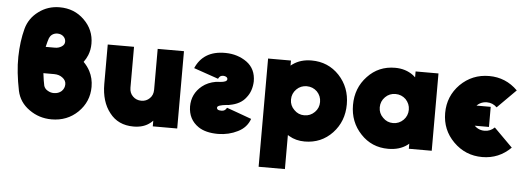

<svg xmlns="http://www.w3.org/2000/svg" viewBox="-55 -875 3384 1237"><g transform="rotate(5 1637.0 -256.0)"><path d="M285 -712Q209 -712 150 -668Q90 -624 71 -554Q49 -472 47 -372Q46 -321 52 -266.5Q58 -212 70 -153Q86 -79 150 -34Q214 12 295 12Q396 12 465 -55Q534 -123 534 -219Q534 -274 510 -320Q502 -335 492 -348.5Q482 -362 469 -375Q477 -386 483.5 -397.5Q490 -409 495 -421Q509 -456 509 -496Q509 -586 444 -649Q380 -712 285 -712ZM285 -542Q309 -542 324 -528Q339 -514 339 -494Q339 -475 321 -463Q302 -450 277 -450H217Q221 -467 225.5 -484Q230 -501 233 -508Q236 -515 240.5 -521Q245 -527 252 -532Q267 -542 285 -542ZM217 -280H287Q319 -280 341 -263Q364 -246 364 -221Q364 -195 345 -176Q325 -158 295 -158Q273 -158 254 -170Q245 -175 239 -182.5Q233 -190 230 -199Q227 -213 223.5 -233Q220 -253 217 -280Z M614 -500V-244Q614 -188 628 -141.5Q642 -95 670 -60Q725 12 825 12Q892 12 934 -23Q938 -26 941.5 -29.5Q945 -33 949 -37V0H1107V-500H937V-236Q937 -201 915 -180Q893 -158 861 -158Q828 -158 806 -180Q784 -201 784 -236V-500Z M1182 -397Q1242 -376 1274.5 -365Q1307 -354 1321 -349Q1335 -344 1338 -343Q1341 -342 1341 -342Q1346 -353 1354 -359Q1362 -364 1373 -364Q1386 -364 1394 -358Q1402 -352 1401 -343Q1399 -326 1356 -323Q1345 -323 1338.5 -322Q1332 -321 1329 -321Q1277 -312 1241 -283Q1177 -231 1177 -149Q1178 -65 1244 -20Q1291 12 1373 12Q1442 11 1499 -18Q1556 -46 1576 -103Q1516 -125 1482.5 -137Q1449 -149 1435 -154Q1421 -159 1418 -160Q1415 -161 1415 -161Q1405 -139 1381 -139Q1364 -139 1357 -144Q1350 -149 1351 -158Q1353 -173 1413 -179Q1419 -179 1423.5 -179.5Q1428 -180 1430 -181Q1465 -187 1491.5 -201.5Q1518 -216 1535 -239Q1553 -261 1562 -288Q1571 -315 1572 -345Q1572 -426 1513 -469Q1454 -511 1376 -512Q1301 -513 1252 -482Q1206 -453 1182 -397Z M1799 -500V-467Q1802 -470 1805.5 -472.5Q1809 -475 1812 -477Q1861 -512 1932 -512Q2039 -512 2111 -436Q2182 -360 2182 -250Q2182 -140 2111 -64Q2039 12 1932 12Q1875 12 1831 -14Q1828 -16 1825.5 -17.5Q1823 -19 1821 -20V200H1651V-500ZM1915 -156Q1954 -156 1982 -184Q2009 -211 2009 -250Q2009 -289 1982 -317Q1954 -344 1915 -344Q1876 -344 1849 -317Q1821 -289 1821 -250Q1821 -211 1849 -184Q1876 -156 1915 -156Z M2605 -500V-462Q2601 -465 2597.5 -468.5Q2594 -472 2590 -475Q2540 -512 2472 -512Q2365 -512 2294 -436Q2222 -360 2222 -250Q2222 -140 2294 -64Q2365 12 2472 12Q2545 12 2594 -24Q2597 -26 2599.5 -28.5Q2602 -31 2605 -33V0H2753V-500ZM2489 -344Q2528 -344 2556 -317Q2569 -303 2576 -286.5Q2583 -270 2583 -250Q2583 -231 2576 -214Q2569 -197 2556 -184Q2528 -156 2489 -156Q2450 -156 2423 -184Q2395 -211 2395 -250Q2395 -289 2423 -317Q2450 -344 2489 -344Z M3080 -512Q2971 -512 2894 -436Q2818 -359 2818 -250Q2818 -141 2894 -65Q2971 12 3080 12Q3188 12 3265 -65L3145 -185Q3118 -158 3080 -158Q3056 -158 3036 -169Q3025 -175 3015 -185H3107V-315H3015Q3020 -320 3025 -324Q3030 -328 3036 -331Q3056 -342 3080 -342Q3118 -342 3145 -315L3265 -435Q3188 -512 3080 -512Z"/></g></svg>

Font: Unageo
Style: Black
Weight: 900
Designer: Richard Sepsi
Foundry: Richard Sepsi
Version: Version 2.000